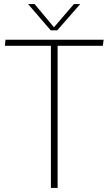

<svg xmlns="http://www.w3.org/2000/svg" viewBox="-20 -923 533 943"><path d="M230 -698H4L7 -728H489L485 -698H263V0H230ZM229 -774 118 -903H150L245 -789L343 -903H374L261 -774Z"/></svg>

Font: Murecho ExtraLight
Style: Regular
Weight: 200
Designer: Neil Summerour
Foundry: Positype
Version: Version 1.010; ttfautohint (v1.8.3)